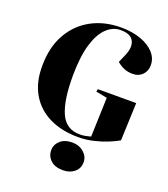

<svg xmlns="http://www.w3.org/2000/svg" viewBox="-173 -867 1085 1237"><g transform="rotate(20 369.5 -248.5)"><path d="M700 -320 690 -61Q661 -44 619 -27Q577 -10 526.5 2Q476 14 424 14Q309 14 224.5 -27.5Q140 -69 94 -148Q48 -227 49 -339Q49 -466 100 -557Q151 -648 240 -696.5Q329 -745 444 -745Q519 -745 578 -724Q637 -703 671 -666Q705 -629 705 -581Q705 -541 679.5 -515Q654 -489 614 -489Q581 -489 555 -499.5Q529 -510 504 -531L530 -591Q555 -651 534.5 -689.5Q514 -728 447 -728Q393 -728 350 -687Q307 -646 282 -562.5Q257 -479 256 -350Q255 -180 293.5 -93Q332 -6 426 -6Q446 -6 464.5 -9.5Q483 -13 501 -18L510 -287L433 -302L437 -320ZM289 152Q289 113 319 86Q349 59 401 59Q448 59 480 87Q512 115 512 154Q512 197 481 222.5Q450 248 403 248Q349 248 319 220.5Q289 193 289 152Z"/></g></svg>

Font: Literata 72pt ExtraBold
Style: Italic
Weight: 800
Italic angle: -2°
Designer: Latin by Veronika Burian and Jose Scaglione. Greek by Irene Vlachou. Cyrillic by Vera Evstafieva
Foundry: TypeTogether
Version: Version 3.002